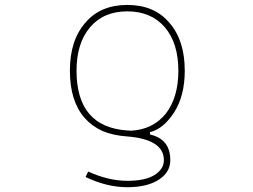

<svg xmlns="http://www.w3.org/2000/svg" viewBox="-20 -576 1040 790"><path d="M503.9 194.3Q419.9 194.3 332 152.3L342.8 129.9Q426.8 168 503.9 168Q577.1 168 615.2 144.5Q654.3 120.1 654.3 83Q654.3 40 616.2 15.6Q578.1 -8.8 502.9 -14.6Q445.3 -18.6 401.4 -37.1Q358.4 -56.6 328.1 -90.8Q267.6 -160.2 267.6 -285.2Q267.6 -410.2 331.1 -482.4Q362.3 -519.5 405.8 -537.6Q449.2 -555.7 503.9 -555.7Q558.6 -555.7 602.1 -537.6Q645.5 -519.5 676.8 -482.4Q740.2 -410.2 740.2 -285.2Q740.2 -181.6 696.3 -113.3Q673.8 -79.1 649.4 -59.1Q625 -39.1 596.7 -32.2L597.7 -22.5Q639.6 -12.7 660.2 13.7Q680.7 40 680.7 83Q680.7 132.8 633.8 163.1Q585.9 194.3 503.9 194.3ZM350.6 -463.9Q294.9 -398.4 294.9 -285.2Q294.9 -52.7 504.9 -39.1Q506.8 -39.1 509.8 -39.1Q514.6 -38.1 516.6 -38.1Q608.4 -42 662.1 -108.4Q713.9 -174.8 713.9 -285.2Q713.9 -398.4 658.2 -463.9Q601.6 -529.3 503.9 -529.3Q406.2 -529.3 350.6 -463.9Z"/></svg>

Font: Mgen+ 1mn thin
Style: Regular
Weight: 100
Designer: [Source Han Sans]
Ryoko NISHIZUKA  (kana & ideographs); Paul D. Hunt (Latin, Greek & Cyrillic); Wenlong ZHANG  (bopomofo
Version: Version 1.059.20150602